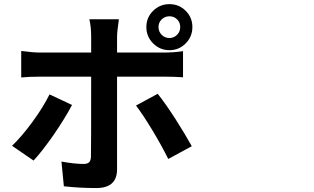

<svg xmlns="http://www.w3.org/2000/svg" viewBox="-20 -865 1540 941"><path d="M452.1 56.6Q368.2 56.6 293 47.9L281.2 -73.2Q344.7 -61.5 389.6 -61.5Q408.2 -61.5 416.5 -69.3Q424.8 -77.1 425.8 -96.7Q426.8 -132.8 426.8 -488.3V-489.3H178.7Q120.1 -489.3 84 -485.4V-615.2Q142.6 -607.4 178.7 -607.4H426.8V-685.5Q426.8 -733.4 418 -770.5H562.5V-768.6Q553.7 -709 553.7 -685.5V-607.4H781.2Q833 -607.4 877 -614.3V-486.3Q832 -489.3 782.2 -489.3H553.7V-35.2Q553.7 56.6 452.1 56.6ZM144.5 -78.1 39.1 -150.4Q87.9 -197.3 140.1 -269Q192.4 -340.8 222.7 -402.3L333 -350.6Q299.8 -287.1 242.2 -203.1Q185.5 -122.1 144.5 -78.1ZM804.7 -85.9Q771.5 -152.3 727.5 -225.6Q679.7 -304.7 646.5 -347.7L752.9 -405.3Q789.1 -360.4 840.8 -280.3Q888.7 -205.1 919.9 -148.4ZM810.5 -844.7Q857.4 -844.7 890.1 -812Q922.9 -779.3 922.9 -732.4Q922.9 -685.5 890.1 -652.3Q857.4 -619.1 810.5 -619.1Q763.7 -619.1 730.5 -652.3Q697.3 -685.5 697.3 -732.4Q697.3 -779.3 730.5 -812Q763.7 -844.7 810.5 -844.7ZM810.5 -678.7Q832 -678.7 847.7 -694.3Q863.3 -710 863.3 -732.4Q863.3 -754.9 848.1 -770Q833 -785.2 810.5 -785.2Q788.1 -785.2 772.5 -770Q756.8 -754.9 756.8 -732.4Q756.8 -710 772.5 -694.3Q788.1 -678.7 810.5 -678.7Z"/></svg>

Font: Bpmf GenYo Gothic B
Style: B
Weight: 700
Foundry: But Ko
Version: Version 1.320